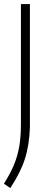

<svg xmlns="http://www.w3.org/2000/svg" viewBox="-24 -760 248 950"><path d="M-4.5 149Q26 100.5 44.2 57.5Q62.5 14.5 71 -33.8Q79.5 -82 79.5 -143.5V-740H124V-130Q121 -41.5 99.2 26.2Q77.5 94 27 170.5Z"/></svg>

Font: Encode Sans Condensed ExLight
Style: Regular
Weight: 275
Width: 3
Designer: Multiple Designers
Foundry: Impallari Type
Version: Version 2.000